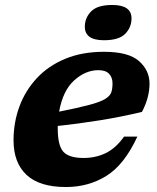

<svg xmlns="http://www.w3.org/2000/svg" viewBox="-20 -740 634 773"><path d="M533 -190Q480.5 -76.5 408.2 -31.8Q336 13 245.5 13Q139 13 86.8 -36Q34.5 -85 34.5 -175Q34.5 -247 58.2 -311.2Q82 -375.5 128.2 -425.2Q174.5 -475 242.5 -503.2Q310.5 -531.5 398.5 -531.5Q497.5 -531.5 539.8 -494Q582 -456.5 582 -403Q582 -377 574.8 -348.5Q567.5 -320 551.5 -289.5Q468.5 -269.5 381.2 -255.5Q294 -241.5 212.5 -233Q212.5 -227.5 212.5 -221.5Q212.5 -154.5 235 -129.2Q257.5 -104 316.5 -104Q365 -104 405.5 -123.5Q446 -143 479.5 -190ZM376 -457.5Q324 -457.5 278.5 -416.2Q233 -375 218 -290.5Q296 -306 339.8 -317.8Q383.5 -329.5 403.2 -341.5Q423 -353.5 428 -368.2Q433 -383 433 -404Q433 -428.5 419 -443Q405 -457.5 376 -457.5ZM398.5 -578Q321.5 -578 321.5 -632.5Q321.5 -668 346.8 -694Q372 -720 432 -720Q509.5 -720 509.5 -666Q509.5 -630 484.2 -604Q459 -578 398.5 -578Z"/></svg>

Font: Newsreader 6pt
Style: Bold Italic
Weight: 700
Italic angle: -17°
Designer: Hugues Gentile
Foundry: Production Type
Version: Version 1.003; ttfautohint (v1.8.3)